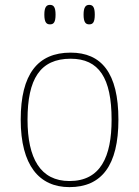

<svg xmlns="http://www.w3.org/2000/svg" viewBox="-20 -758 571 788"><path d="M346 -658C361 -658 369 -666 369 -698C369 -729 361 -738 346 -738C332 -738 323 -729 323 -698C323 -666 332 -658 346 -658ZM185 -658C200 -658 208 -666 208 -698C208 -729 200 -738 185 -738C171 -738 162 -729 162 -698C162 -666 171 -658 185 -658ZM265 10C397 10 466 -79 466 -267C466 -459 396 -542 270 -542C135 -542 65 -454 65 -267C65 -79 141 10 265 10ZM265 -15C146 -15 93 -108 93 -267C93 -433 144 -517 270 -517C386 -517 438 -438 438 -267C438 -115 393 -15 265 -15Z"/></svg>

Font: Noto Serif Malayalam Thin
Style: Regular
Weight: 100
Designer: Indian type Foundry, Jelle Bosma, Monotype Design Team
Foundry: Monotype Imaging Inc.
Version: Version 2.104